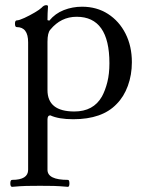

<svg xmlns="http://www.w3.org/2000/svg" viewBox="-20 -451 561 744"><path d="M27 273Q20 273 20 259.5Q20 246 27 246Q89 246 89 207V-287Q89 -346 45 -346Q38 -346 38 -359Q38 -372 45 -372Q54 -372 74.5 -381.5Q95 -391 114.5 -402.5Q134 -414 141 -421Q150 -431 159 -431Q166 -431 166 -426Q165 -412 164.5 -399Q164 -386 164 -373L171 -371Q194 -399 227.5 -412Q261 -425 298 -425Q355 -425 398.5 -397Q442 -369 466.5 -320.5Q491 -272 491 -210Q491 -161 475.5 -118.5Q460 -76 432 -48Q376 11 264 11Q207 11 175 -4Q164 -4 164 12V207Q164 246 243 246Q249 246 249 259.5Q249 273 243 273Q209 270 188 269.5Q167 269 135 269Q104 269 82 269.5Q60 270 27 273ZM268 -19Q342 -19 375 -77Q388 -101 396 -133Q404 -165 404 -206Q404 -386 277 -386Q216 -386 175 -336Q164 -324 164 -289V-102Q164 -19 268 -19Z"/></svg>

Font: Junicode SmExp
Style: Regular
Weight: 400
Width: 6
Designer: Peter S. Baker
Version: Version 2.205; ttfautohint (v1.8.4)